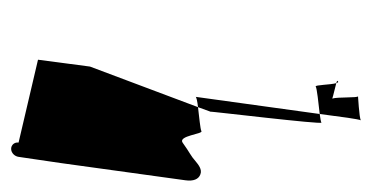

<svg xmlns="http://www.w3.org/2000/svg" viewBox="-178 -492 653 336"><g transform="rotate(90 148.0 -323.5)"><path d="M122 -589C120 -588 121 -587 125 -586C124 -589 123 -590 122 -589ZM125 -586C128 -576 128 -548 131 -550C133 -552 161 -555 179 -557C184 -596 188 -625 190 -629C186 -626 145 -624 148 -624C151 -624 149 -588 152 -579C146 -581 132 -584 125 -586ZM96 -155 84 -64 229 -30C228 -23 233 -17 240 -17C247 -17 253 -23 254 -30L259 -64L265 -105L295 -322C297 -336 293 -345 285 -348C276 -352 267 -344 262 -340C252 -331 247 -330 229 -317C217 -309 214 -353 209 -350C206 -348 183 -346 167 -344ZM149 -340C149 -341 157 -343 167 -344L175 -366C174 -365 198 -563 194 -560C193 -559 186 -558 179 -557C167 -471 149 -340 149 -340ZM191 -630C191 -630 190 -629 190 -629C190 -629 191 -630 191 -630Z"/></g></svg>

Font: FailCity
Style: OBL
Weight: 400
Version: Version 1